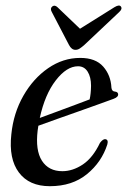

<svg xmlns="http://www.w3.org/2000/svg" viewBox="-20 -649 449 678"><path d="M359 -139Q339 -76.5 287 -34Q235 8.5 156 8.5Q83 8.5 46.8 -39.8Q10.5 -88 20 -174.5Q27.5 -249.5 62.5 -310.8Q97.5 -372 150 -408.2Q202.5 -444.5 263.5 -444.5Q317.5 -444.5 344.5 -413.8Q371.5 -383 373.5 -339Q375 -326 386.5 -325.5Q395.5 -324.5 397 -317.5Q399 -306.5 381 -300Q364.5 -294 332 -282.2Q299.5 -270.5 260 -256.5Q220.5 -242.5 182.2 -229Q144 -215.5 115.5 -205Q114 -197 113 -188.5Q104.5 -118 128.2 -81.2Q152 -44.5 200 -44.5Q237 -44.5 272.5 -68.2Q308 -92 333 -144.5Q344 -159 352.5 -157.5Q363.5 -155.5 359 -139ZM255.5 -415Q215.5 -415 177 -365.2Q138.5 -315.5 120.5 -232.5Q147.5 -242.5 180.2 -254.5Q213 -266.5 244 -278.2Q275 -290 296.5 -298Q301 -317 301.5 -346Q301.5 -377 289.5 -396Q277.5 -415 255.5 -415ZM278 -490.5Q269 -482.5 261.8 -477.8Q254.5 -473 246.5 -473Q232.5 -473 223.5 -490.5L162.5 -607.5Q156 -619.5 165 -626.5Q173.5 -632.5 183 -623.5L262.5 -547.5L384 -623.5Q400.5 -633.5 406.5 -626.5Q413.5 -618 401 -606.5Z"/></svg>

Font: Fraunces 144pt Soft
Style: Italic
Weight: 400
Italic angle: -16°
Version: Version 1.000;[b76b70a41]